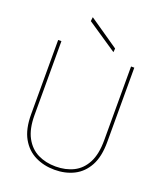

<svg xmlns="http://www.w3.org/2000/svg" viewBox="-162 -995 933 1109"><g transform="rotate(20 304.5 -440.0)"><path d="M307 12Q241 12 187.5 -14.5Q134 -41 102.5 -97Q71 -153 71 -243V-700H91V-246Q91 -161 119.5 -108.5Q148 -56 196.5 -32Q245 -8 306 -8Q368 -8 416 -32Q464 -56 491.5 -108.5Q519 -161 519 -246V-700H539V-243Q539 -153 508.5 -97Q478 -41 425.5 -14.5Q373 12 307 12ZM395 -743 211 -867 214 -892 397 -766Z"/></g></svg>

Font: DM Sans 16pt Thin
Style: Regular
Weight: 250
Version: Version 4.004;gftools[0.9.30]